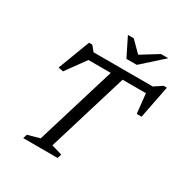

<svg xmlns="http://www.w3.org/2000/svg" viewBox="-198 -1041 1150 1197"><g transform="rotate(30 377.0 -442.0)"><path d="M688.5 -625H202.5L253.5 -638.5L142.5 -484.5L106.5 -491L193.5 -720H217L255.5 -673L215.5 -682.5H709.5L660 -673L730.5 -720H754L707.5 -484.5H673L656.5 -637.5ZM413 -651.5H498L315.5 -52L392 -29.5L383 0H135.5L144.5 -29.5L230.5 -53ZM669.5 -883.5 520.5 -749.5H445.5L379 -883.5H421L502 -802.5H486.5L617.5 -883.5Z"/></g></svg>

Font: Newsreader
Style: Italic
Weight: 400
Italic angle: -17°
Designer: Hugues Gentile
Foundry: Production Type
Version: Version 1.003